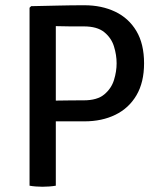

<svg xmlns="http://www.w3.org/2000/svg" viewBox="-20 -707 605 731"><path d="M528.5 -466Q528.5 -393.5 499.5 -344.2Q470.5 -295 419.2 -270Q368 -245 301.5 -245H192.5V0Q181 2 167.5 3Q154 4 141.5 4Q130.5 4 116.8 3Q103 2 92.5 0V-677.5L98.5 -683.5Q154.5 -684.5 202.8 -685.8Q251 -687 301.5 -687Q367 -687 418.5 -662.5Q470 -638 499.2 -589Q528.5 -540 528.5 -466ZM192.5 -607.5V-324Q221 -324.5 252.2 -324.8Q283.5 -325 299 -325Q350 -325 377 -347.5Q404 -370 414 -402.5Q424 -435 424 -466Q424 -497.5 414 -530Q404 -562.5 377 -584.5Q350 -606.5 299 -606.5Q277 -606.5 247.2 -606.5Q217.5 -606.5 192.5 -607.5Z"/></svg>

Font: Signika Negative SC
Style: Regular
Weight: 400
Designer: Anna Giedryś
Foundry: Anna Giedryś
Version: Version 2.000; ttfautohint (v1.8.3) -l 8 -r 50 -G 200 -x 9 -